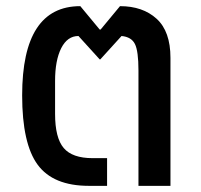

<svg xmlns="http://www.w3.org/2000/svg" viewBox="-20 -604 654 624"><path d="M269 0Q153 0 102.5 -68.5Q52 -137 52 -294Q52 -584 241 -584L304 -508H307L370 -584Q444 -584 489 -543Q534 -502 534 -416V0H430V-375Q430 -438 418.5 -461Q407 -484 375 -487L306 -411H304L235 -487Q199 -487 179 -447.5Q159 -408 159 -341V-234Q159 -156 187 -123Q215 -90 281 -90H328V0Z"/></svg>

Font: Anuphan Medium
Style: Regular
Weight: 500
Designer: Mike Abbink, Paul van der Laan, Pieter van Rosmalen, Mint Tantisuwanna
Foundry: Bold Monday; Cadson Demak
Version: Version 3.002;hotconv 1.0.109;makeotfexe 2.5.65596